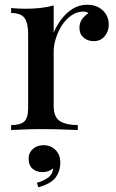

<svg xmlns="http://www.w3.org/2000/svg" viewBox="-20 -550 492 812"><path d="M349 -530Q378 -530 398.5 -518Q419 -506 429.5 -487.5Q440 -469 440 -446Q440 -417 422.5 -396.5Q405 -376 376 -376Q351 -376 333.5 -391Q316 -406 316 -432Q316 -454 327.5 -469.5Q339 -485 354 -494Q344 -502 330 -501Q303 -500 280 -483.5Q257 -467 241 -441.5Q225 -416 216 -387Q207 -358 207 -333V-103Q207 -54 234 -37.5Q261 -21 309 -21V0Q286 -1 243.5 -2.5Q201 -4 154 -4Q118 -4 82 -2.5Q46 -1 27 0V-21Q66 -21 82.5 -36Q99 -51 99 -93V-407Q99 -452 84 -473.5Q69 -495 27 -495V-516Q59 -513 89 -513Q123 -513 152.5 -516.5Q182 -520 207 -527V-412Q219 -441 239 -468Q259 -495 287 -512.5Q315 -530 349 -530ZM164 64Q195 64 215 84.5Q235 105 235 137Q235 175 214.5 201.5Q194 228 142 242L136 223Q163 216 183.5 201Q204 186 204 162Q197 169 185.5 173.5Q174 178 160 178Q134 178 117.5 163.5Q101 149 101 121Q101 96 119 80Q137 64 164 64Z"/></svg>

Font: Playfair Display Medium
Style: Regular
Weight: 500
Designer: Claus Eggers Sørensen
Foundry: Claus Eggers Sørensen
Version: Version 1.203